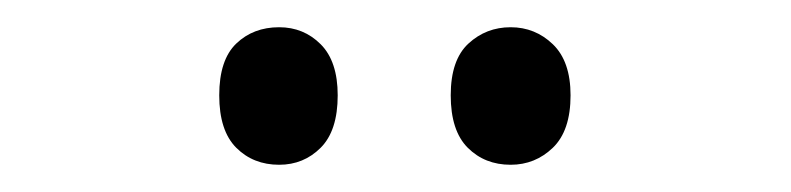

<svg xmlns="http://www.w3.org/2000/svg" viewBox="-20 -742 581 141"><path d="M141 -672Q141 -698 153.5 -710Q166 -722 185 -722Q203 -722 215.5 -709.5Q228 -697 228 -672Q228 -646 215.5 -633.5Q203 -621 185 -621Q166 -621 153.5 -633.5Q141 -646 141 -672ZM311 -672Q311 -698 324 -710Q337 -722 355 -722Q373 -722 386 -709.5Q399 -697 399 -672Q399 -646 386 -633.5Q373 -621 355 -621Q336 -621 323.5 -633.5Q311 -646 311 -672Z"/></svg>

Font: Noto Sans Malayalam Condensed
Style: Regular
Weight: 400
Width: 3
Designer: Jelle Bosma - Monotype Design Team
Foundry: Monotype Imaging Inc.
Version: Version 2.104; ttfautohint (v1.8.4.7-5d5b)